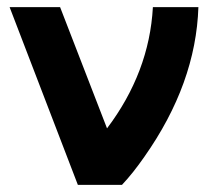

<svg xmlns="http://www.w3.org/2000/svg" viewBox="-20 -520 589 540"><path d="M7 -500 199 0H323Q339 -17 354.5 -36.5Q370 -56 386 -79Q531 -285 538 -500H410Q405 -408 372.5 -322.5Q340 -237 281 -159L149 -500Z"/></svg>

Font: Unageo
Style: Bold
Weight: 700
Designer: Richard Sepsi
Foundry: Richard Sepsi
Version: Version 2.000